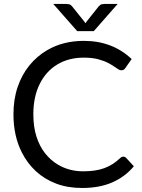

<svg xmlns="http://www.w3.org/2000/svg" viewBox="-20 -928 708 956"><path d="M388.5 8Q316.5 8 259 -14Q201.5 -36 159 -75.2Q116.5 -114.5 89.5 -167.5Q47 -250 47 -358.5Q47 -434 68 -495.2Q89 -556.5 126.5 -602.5Q164 -648.5 214.5 -678Q293.5 -724.5 397.5 -724.5Q540 -724.5 635.5 -634L604 -589Q601 -584 596.2 -581Q591.5 -578 583 -578Q577.5 -578 571 -581.8Q564.5 -585.5 555.5 -592Q542.5 -601.5 522 -612.8Q501.5 -624 471 -632.5Q440.5 -641 397 -641Q322 -641 265.5 -607Q209 -573 177.5 -509.5Q146 -446 146 -358.5Q146 -296.5 161.5 -248Q177 -199.5 204.5 -164.8Q232 -130 268 -108.5Q324.5 -75 394 -75Q456 -75 498.8 -90.5Q541.5 -106 577.5 -140Q585 -148 594 -148Q602.5 -148 608.5 -141.5L646.5 -100Q602.5 -47.5 539 -19.8Q475.5 8 388.5 8ZM447 -773H364.5L245 -908.5H310Q316 -908.5 324 -906.8Q332 -905 338.5 -897L399.5 -821Q402.5 -816 405.5 -812.5Q408.5 -816 411.5 -821L472 -897Q479 -905 487 -906.8Q495 -908.5 501 -908.5H566Z"/></svg>

Font: Verano Sans
Style: Regular
Weight: 400
Designer: Lukasz Dziedzic with Adam Twardoch and Botio Nikoltchev
Foundry: tyPoland Lukasz Dziedzic
Version: Version 3.001;December 28, 2019;FontCreator 12.0.0.2547 64-b